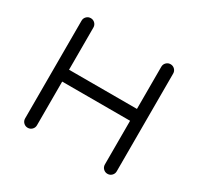

<svg xmlns="http://www.w3.org/2000/svg" viewBox="-143 -837 1042 1009"><g transform="rotate(30 378.0 -332.5)"><path d="M172 -36Q172 -21 161.5 -10.5Q151 0 136 0Q121 0 110.5 -10.5Q100 -21 100 -36V-629Q100 -644 110.5 -654.5Q121 -665 136 -665Q151 -665 161.5 -654.5Q172 -644 172 -629V-373H584V-629Q584 -644 594.5 -654.5Q605 -665 620 -665Q635 -665 645.5 -654.5Q656 -644 656 -629V-36Q656 -21 645.5 -10.5Q635 0 620 0Q605 0 594.5 -10.5Q584 -21 584 -36V-301H172Z"/></g></svg>

Font: Jura SemiBold
Style: Regular
Weight: 600
Designer: Daniel Johnson, Alexei Vanyashin
Foundry: Daniel Johnson
Version: Version 5.103